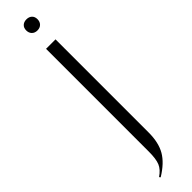

<svg xmlns="http://www.w3.org/2000/svg" viewBox="-287 -601 746 746"><g transform="rotate(-45 86.0 -228.5)"><path d="M74 -600Q74 -614 82.5 -622Q91 -630 105 -630Q119 -630 127.5 -622Q136 -614 136 -600Q136 -586 127.5 -577.5Q119 -569 105 -569Q91 -569 82.5 -577.5Q74 -586 74 -600ZM130 17Q130 72 109.5 107.5Q89 143 40 173L36 168Q61 151 69.5 130.5Q78 110 78 70V-495H130Z"/></g></svg>

Font: Moniqa Cond Display
Style: Regular
Weight: 400
Width: 3
Designer: Rajesh Rajput
Foundry: Rajesh Rajput
Version: Version 1.000